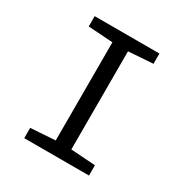

<svg xmlns="http://www.w3.org/2000/svg" viewBox="-166 -843 931 973"><g transform="rotate(30 300.0 -357.0)"><path d="M488.8 0H109.9V-60.1L253.9 -69.8V-644L109.9 -653.8V-713.9H488.8V-653.8L345.2 -644V-69.8L488.8 -60.1Z"/></g></svg>

Font: Droid Sans Mono
Style: Regular
Weight: 400
Monospace: yes
Foundry: Ascender Corporation
Version: Version 1.00 build 112